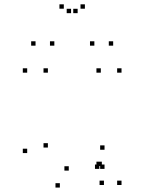

<svg xmlns="http://www.w3.org/2000/svg" viewBox="-20 -836 660 878"><path d="M445.7 -76.7V-96.7H425.7V-76.7ZM455.3 10V-10H435.3V10ZM535.7 10V-10H515.7V10ZM535.7 -503.7V-523.7H515.7V-503.7ZM441 -503.7V-523.7H421V-503.7ZM441 -76.7V-96.7H421V-76.7ZM104.3 -136V-156H84.3V-136ZM253.7 21.7V1.7H233.7V21.7ZM434.3 -63.7V-83.7H414.3V-63.7ZM458 -63.7V-83.7H438V-63.7ZM458 -151.2V-171.2H438V-151.2ZM294.5 -55.8V-75.8H274.5V-55.8ZM199 -161.3V-181.3H179V-161.3ZM199 -503.7V-523.7H179V-503.7ZM104.3 -503.7V-523.7H84.3V-503.7ZM228.5 -627.2V-647.2H208.5V-627.2ZM335 -775.8V-795.8H315V-775.8ZM305 -775.8V-795.8H285V-775.8ZM411.5 -627.2V-647.2H391.5V-627.2ZM497.5 -627.2V-647.2H477.5V-627.2ZM368.2 -796.2V-816.2H348.2V-796.2ZM271.8 -796.2V-816.2H251.8V-796.2ZM142.5 -627.2V-647.2H122.5V-627.2Z"/></svg>

Font: Monaspace Neon Dots Var
Style: Regular
Weight: 400
Designer: Riley Cran and the Lettermatic Team
Version: Version 1.100 (Monaspace Neon Dots)